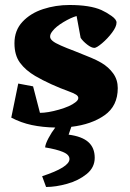

<svg xmlns="http://www.w3.org/2000/svg" viewBox="-20 -496 518 765"><path d="M264.2 9.3 253.4 40.5Q306.6 47.4 332 70.1Q357.4 92.8 357.4 132.8Q357.4 171.4 325.2 197.5Q293 223.6 247.6 236.3Q202.1 249 163.6 249L147.9 206.1Q256.8 170.4 256.8 137.7Q256.8 120.1 230.7 109.4Q204.6 98.6 159.7 91.3Q161.1 77.1 173.3 54.2Q185.5 31.2 200.2 12.2Q149.4 11.2 106.7 2.2Q64 -6.8 24.9 -27.3L52.7 -163.1L111.8 -151.9L139.2 -46.4Q170.4 -46.4 214.8 -59.1Q259.3 -71.8 279.8 -87.9Q292 -96.7 292 -105.5Q292 -113.3 282.7 -119.1Q273.4 -125 252 -132.8Q221.7 -143.6 185.5 -159.9Q149.4 -176.3 120.1 -193.4Q82 -215.8 59.8 -245.8Q37.6 -275.9 37.6 -323.7Q37.6 -375 69.6 -409.2Q101.6 -443.4 151.6 -459.7Q201.7 -476.1 256.8 -476.1Q338.4 -476.1 383.8 -456.1Q404.3 -446.8 424.3 -432.6Q444.3 -418.5 444.3 -406.2Q444.3 -389.6 426.5 -366Q408.7 -342.3 386.7 -323.7Q364.7 -305.2 356 -305.2Q344.2 -305.2 327.1 -318.6Q310.1 -332 301.3 -345.2L285.2 -432.1Q262.7 -425.8 232.9 -408Q203.1 -390.1 189.5 -372.6Q184.1 -365.7 181.9 -360.8Q179.7 -356 179.7 -349.6Q179.7 -341.3 189.5 -333Q199.2 -324.7 222.7 -314.5Q242.2 -305.7 279.8 -291.5Q321.8 -274.9 343.8 -265.6Q365.7 -256.3 383.3 -246.1Q412.6 -229 430.9 -203.6Q449.2 -178.2 449.2 -145Q449.2 -73.7 396.7 -36.9Q344.2 0 264.2 9.3Z"/></svg>

Font: Vesper Libre Heavy
Style: Regular
Weight: 900
Designer: Robert Keller & Kimya Gandhi
Foundry: Mota Italic
Version: Version 1.058